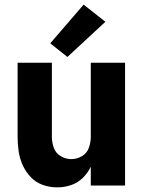

<svg xmlns="http://www.w3.org/2000/svg" viewBox="-20 -801 616 829"><path d="M227 8Q257 8 286 -1.5Q315 -11 337 -32.5Q359 -54 372 -81V0H520V-530H372V-210Q372 -186 363.5 -162.5Q355 -139 333.5 -126.5Q312 -114 288 -114Q264 -114 242.5 -126.5Q221 -139 212.5 -162.5Q204 -186 204 -210V-530H56V-210Q56 -179 60.5 -148Q65 -117 78 -88Q91 -59 113 -36Q135 -13 165 -2.5Q195 8 227 8ZM271 -555 435 -707 341 -781 197 -614Z"/></svg>

Font: Iosevka Sparkle Heavy
Style: Regular
Weight: 900
Designer: Belleve Invis
Foundry: Belleve Invis
Version: Version 4.5.0; ttfautohint (v1.8.3)